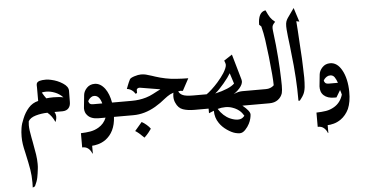

<svg xmlns="http://www.w3.org/2000/svg" viewBox="-67 -813 2688 1409"><g transform="rotate(-5 1277.0 -108.5)"><path d="M407 -276Q446 -251 446 -220L445 -137Q445 -108 430 -91.5Q415 -75 387 -74H326Q336 -58 336 -39Q336 -26 332.5 -14.5Q329 -3 327 0Q308 -45 274 -73Q228 -72 187 -60Q146 -48 132 -22Q130 -2 130 7Q130 40 142 100L148 131Q159 188 164.5 225Q170 262 170 295Q170 319 168 331Q164 367 158.5 394.5Q153 422 136 457L119 465Q120 453 120 428Q120 376 112.5 331Q105 286 87 205Q78 168 74 141Q70 114 70 85Q70 52 75 22Q80 -10 96 -46Q113 -89 142 -122Q171 -155 214 -165V-265Q214 -268 213.5 -280Q213 -292 218.5 -299.5Q224 -307 237 -311Q255 -316 283 -316Q302 -316 322 -311Q369 -301 407 -276ZM278 -228Q258 -228 246 -224Q262 -196 275 -179Q300 -182 328 -182Q373 -182 401 -175Q377 -201 343.5 -214.5Q310 -228 278 -228Z M858 0H758Q752 112 678 165Q651 183 623.5 190Q596 197 580 197V254H577Q555 200 506 203V98Q544 97 576 91.5Q608 86 637 69Q678 45 696 0H645Q589 0 563 -30Q544 -50 544 -82L545 -92L554 -180Q557 -207 579.5 -230.5Q602 -254 637 -254Q680 -254 713 -210Q742 -170 753 -106H858ZM681 -106Q665 -166 626 -166Q613 -166 603 -158.5Q593 -151 587 -143Q581 -135 580 -132Q580 -126 586.5 -116Q593 -106 614 -106Z M1020 110Q1011 123 999 138Q987 153 968 171Q927 130 904 117Q946 69 957 55Q974 64 992.5 80Q1011 96 1020 110Z M1414 -106V0H1350Q1301 0 1266.5 -12Q1232 -24 1215 -64Q1205 -85 1205 -110Q1205 -124 1208 -139Q1181 -130 1162 -116L1143 -102Q1106 -71 1065 -47Q984 0 901 0H841Q819 0 803.5 -15.5Q788 -31 788 -52Q788 -74 803.5 -90Q819 -106 841 -106H899Q955 -106 1005 -121Q1032 -129 1057.5 -142.5Q1083 -156 1087 -158L1115 -172L971 -196L963 -197Q948 -197 942 -185V-160L931 -155Q920 -173 906.5 -182Q893 -191 883 -193.5Q873 -196 870 -196Q872 -201 879.5 -221Q887 -241 899 -265Q905 -275 933.5 -284Q962 -293 982 -293Q1002 -293 1018 -289Q1034 -285 1062 -276Q1069 -274 1086 -268Q1103 -262 1120 -258Q1162 -247 1196.5 -242.5Q1231 -238 1283 -236L1326 -235L1278 -146Q1268 -148 1262 -148Q1256 -148 1244 -146Q1252 -126 1275 -116Q1298 -106 1351 -106Z M1864 0H1704Q1758 44 1758 69Q1758 79 1753.5 98.5Q1749 118 1739 137Q1728 159 1708.5 179.5Q1689 200 1668 200Q1655 200 1638 196Q1609 189 1574.5 165Q1540 141 1520 111Q1492 71 1492 19L1455 34V0H1398Q1376 0 1360.5 -15.5Q1345 -31 1345 -52Q1345 -74 1360.5 -90Q1376 -106 1398 -106H1450Q1465 -116 1489 -138Q1513 -160 1536 -186Q1565 -219 1585 -250Q1609 -289 1609 -310Q1609 -315 1607 -321L1600 -341L1660 -380L1714 -192Q1716 -184 1716 -179Q1716 -156 1693 -129Q1678 -112 1664 -101.5Q1650 -91 1648 -90Q1683 -106 1713 -106H1864ZM1513 -106Q1621 -131 1657 -167L1632 -245Q1616 -217 1579 -173Q1542 -129 1513 -106ZM1690 45Q1666 21 1631 9Q1606 0 1579 0Q1550 0 1521 8Q1556 63 1605 85Q1637 99 1663 99Q1680 99 1690 93.5Q1700 88 1705.5 82Q1711 76 1712 75Q1698 53 1690 45Z M2004 -172Q2005 -152 2005 -122Q2005 -86 2000 -66Q1991 -37 1966 -18.5Q1941 0 1903 0H1847Q1825 0 1809.5 -15.5Q1794 -31 1794 -53Q1794 -75 1809.5 -90.5Q1825 -106 1847 -106H1887Q1904 -106 1917 -111Q1930 -116 1937 -121.5Q1944 -127 1946 -129Q1946 -186 1929 -339Q1920 -417 1913 -466.5Q1906 -516 1893 -567L1878 -581Q1878 -586 1879 -602.5Q1880 -619 1885 -635Q1898 -677 1934 -682Q1950 -646 1962 -628Q1974 -610 1997 -592Q1984 -579 1979 -570Q1974 -561 1974 -547Q1974 -537 1975 -531Q1990 -414 1996 -327Q2002 -248 2004 -172Z M2174 -578 2152 -583Q2156 -538 2164 -395Q2171 -297 2172 -234Q2174 -194 2174 -166Q2174 -128 2171 -96Q2167 -62 2156 -42Q2150 -30 2140 -17Q2130 -4 2127 0H2117Q2117 -91 2112 -168Q2107 -254 2094 -363Q2092 -374 2090 -402Q2079 -488 2076 -528Q2075 -537 2075 -551Q2075 -574 2079.5 -587Q2084 -600 2092 -612L2141 -681Z M2457 -195Q2475 -164 2484.5 -121.5Q2494 -79 2494 -33Q2495 41 2473 92Q2451 138 2413 165Q2387 183 2360 190Q2333 197 2315 197V254L2312 255Q2305 234 2287.5 218Q2270 202 2241 203V98Q2281 97 2312 92Q2343 87 2372 70Q2420 42 2438 -17Q2435 -32 2428 -52L2397 0H2381Q2331 0 2304 -25Q2289 -39 2284 -57Q2279 -75 2280 -92L2289 -179Q2292 -206 2314.5 -230Q2337 -254 2372 -254Q2424 -254 2457 -195ZM2417 -106Q2409 -130 2397.5 -147.5Q2386 -165 2365 -165Q2350 -165 2339 -157.5Q2328 -150 2322 -142.5Q2316 -135 2315 -132Q2315 -126 2322 -116Q2329 -106 2350 -106Z"/></g></svg>

Font: Katibeh
Style: Regular
Weight: 400
Designer: Arabic design by Kourosh Beigpour, Latin design by Eduardo Tunni, engineering by Lasse Fister
Version: Version 1.0010g